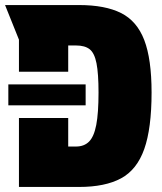

<svg xmlns="http://www.w3.org/2000/svg" viewBox="-20 -740 640 760"><path d="M55 -273H250V-160H281Q313 -160 332.5 -179.5Q352 -199 361 -245.5Q370 -292 370 -374Q370 -449 362 -489.5Q354 -530 335 -545Q316 -560 281 -560H250V-456H55V-583L0 -720H293Q396 -720 459 -688.5Q522 -657 551 -581.5Q580 -506 580 -374Q580 -232 551 -150Q522 -68 459 -34Q396 0 293 0H55ZM13 -323V-406H319V-323Z"/></svg>

Font: Protest Guerrilla
Style: Regular
Weight: 400
Designer: Octavio Pardo
Foundry: Ashler Design
Version: Version 2.005; ttfautohint (v1.8.4.7-5d5b)